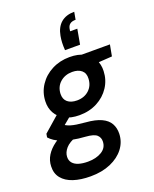

<svg xmlns="http://www.w3.org/2000/svg" viewBox="-209 -869 963 1200"><g transform="rotate(-20 273.0 -269.0)"><path d="M182 232Q116 232 68 216Q20 200 -6 168Q-32 136 -30 89Q-29 50 -8.5 17Q12 -16 49.5 -43Q87 -70 139 -90L182 -33Q131 -15 108 11.5Q85 38 84 67Q83 91 96.5 107.5Q110 124 136 132Q162 140 197 140Q252 140 289 117.5Q326 95 327 53Q328 27 309.5 9.5Q291 -8 235 -12Q188 -15 151.5 -22.5Q115 -30 87 -40Q59 -50 39.5 -63Q20 -76 8 -90L12 -113L132 -218L215 -189L79 -76L119 -137Q131 -129 142.5 -122.5Q154 -116 170 -111Q186 -106 209 -102.5Q232 -99 266 -96Q331 -91 369.5 -73Q408 -55 424.5 -25.5Q441 4 440 43Q438 97 405.5 139.5Q373 182 315.5 207Q258 232 182 232ZM247 -151Q190 -151 151 -171.5Q112 -192 92.5 -227Q73 -262 75 -306Q77 -364 108.5 -411.5Q140 -459 193 -486.5Q246 -514 311 -514Q369 -514 407.5 -493.5Q446 -473 465 -438Q484 -403 482 -359Q480 -301 449 -253.5Q418 -206 365.5 -178.5Q313 -151 247 -151ZM264 -243Q312 -243 343.5 -271.5Q375 -300 377 -347Q379 -383 356.5 -402Q334 -421 295 -421Q247 -421 214.5 -392.5Q182 -364 180 -317Q179 -281 201.5 -262Q224 -243 264 -243ZM377 -415 369 -502H576L562 -427ZM436 -770 427 -720Q403 -720 390 -710.5Q377 -701 373 -682L370 -664H418L400 -564H300Q298 -592 299 -614Q300 -636 304 -658Q314 -713 347.5 -741.5Q381 -770 436 -770Z"/></g></svg>

Font: DM Sans 16pt SemiBold
Style: Italic
Weight: 600
Italic angle: -10°
Version: Version 4.004;gftools[0.9.30]